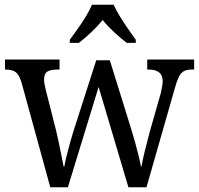

<svg xmlns="http://www.w3.org/2000/svg" viewBox="-20 -786 836 806"><path d="M70 -441Q60 -473 45.5 -483.5Q31 -494 4 -494H1V-536H230V-494H220Q193 -494 179 -485.5Q165 -477 165 -452Q165 -444 167 -432.5Q169 -421 172 -409L215 -240Q221 -216 227 -186.5Q233 -157 238.5 -130Q244 -103 247 -87H250Q254 -111 265 -153Q276 -195 287 -231L384 -533H441L533 -237Q540 -214 548 -185.5Q556 -157 562.5 -130Q569 -103 572 -87H574Q578 -111 587 -148.5Q596 -186 609 -234L655 -395Q658 -408 660.5 -422.5Q663 -437 663 -445Q663 -494 604 -494H598V-536H795V-494H783Q756 -494 742 -480Q728 -466 714 -416L595 0H519L394 -421L265 0H191ZM273 -619Q287 -638 305.5 -664Q324 -690 340.5 -717Q357 -744 366 -766H457Q467 -744 483.5 -717Q500 -690 518 -664Q536 -638 550 -619V-606H512Q486 -626 459 -651Q432 -676 411 -702Q390 -676 363.5 -651Q337 -626 311 -606H273Z"/></svg>

Font: Noto Serif Tamil SemiCondensed
Style: Italic
Weight: 400
Width: 4
Italic angle: -12°
Designer: Indian Type Foundry, Tom Grace, and the Monotype Design Team
Foundry: Monotype Imaging Inc.
Version: Version 2.003; ttfautohint (v1.8.4.7-5d5b)